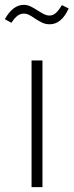

<svg xmlns="http://www.w3.org/2000/svg" viewBox="-32 -771 303 791"><path d="M143 -522V0H98V-522ZM110 -696Q96 -706 86 -710.5Q76 -715 67 -715Q52 -715 40 -706Q28 -697 15 -677L-12 -692Q21 -751 66 -751Q80 -751 93 -745Q106 -739 123 -728Q140 -717 150.5 -712Q161 -707 172 -707Q186 -707 197.5 -717Q209 -727 223 -750L251 -736Q221 -671 173 -671Q156 -671 142 -677.5Q128 -684 110 -696Z"/></svg>

Font: Fira Sans Condensed ExtraLight
Style: Regular
Weight: 275
Width: 3
Designer: Carrois Corporate & Edenspiekermann AG
Foundry: Carrois Corporate GbR & Edenspiekermann AG
Version: Version 4.203